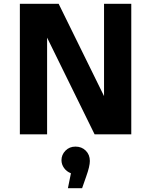

<svg xmlns="http://www.w3.org/2000/svg" viewBox="-20 -710 799 1015"><path d="M85 0V-690H290L530 -202V-690H674V0H480L229 -511V0ZM455 141Q455 169 436 222L414 285H339L355 206Q332 197 318.5 178Q305 159 305 137Q305 108 326 86.5Q347 65 379 65Q412 65 433.5 86.5Q455 108 455 141Z"/></svg>

Font: Radio Canada
Style: Bold
Weight: 700
Designer: Charles Daoud, Etienne Aubert Bonn, Alexandre Saumier Demers, Jacques Le Bailly
Foundry: Radio-Canada
Version: Version 2.104; ttfautohint (v1.8.4.7-5d5b);gftools[0.9.28.de